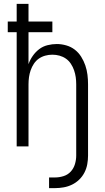

<svg xmlns="http://www.w3.org/2000/svg" viewBox="-20 -755 540 990"><path d="M233 215V160H264Q286 160 308 153Q330 146 345 129.5Q360 113 366.5 91Q373 69 373 47V-320Q373 -339 370.5 -357Q368 -375 362 -392.5Q356 -410 345.5 -426Q335 -442 320 -452.5Q305 -463 287 -468Q269 -473 250 -473Q231 -473 213 -468Q195 -463 180 -452.5Q165 -442 154.5 -426Q144 -410 138 -392.5Q132 -375 129.5 -357Q127 -339 127 -320V0H66V-589H20V-644H66V-735H127V-644H250V-589H127V-424Q135 -447 149 -467Q163 -487 182 -501.5Q201 -516 225 -522Q249 -528 273 -528Q297 -528 321.5 -521Q346 -514 365.5 -499Q385 -484 398.5 -462.5Q412 -441 420 -417.5Q428 -394 431 -369.5Q434 -345 434 -320V47Q434 69 430 91.5Q426 114 415.5 134.5Q405 155 388.5 171Q372 187 351.5 197Q331 207 308.5 211Q286 215 264 215Z"/></svg>

Font: Iosevka Custom Light
Style: Regular
Weight: 300
Monospace: yes
Designer: Belleve Invis
Foundry: Belleve Invis
Version: Version 27.3.5